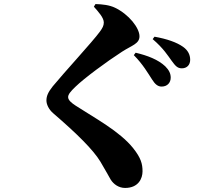

<svg xmlns="http://www.w3.org/2000/svg" viewBox="-20 -850 1040 947"><path d="M730 -458C745 -434 759 -423 777 -423C806 -423 822 -443 822 -467C822 -487 814 -504 795 -523C760 -556 708 -576 649 -590L640 -578C685 -533 711 -487 730 -458ZM826 -551C845 -525 855 -513 877 -513C902 -513 918 -530 918 -555C918 -580 907 -602 883 -619C852 -641 804 -658 742 -669L733 -657C787 -611 809 -574 826 -551ZM443 -817C465 -792 492 -763 492 -739C492 -724 486 -712 472 -693C437 -645 295 -491 240 -424C217 -395 209 -376 209 -354C209 -336 220 -310 244 -290C359 -191 440 -111 475 -53C501 -9 513 13 526 36C540 58 565 77 597 77C663 77 683 30 683 -5C683 -42 675 -71 637 -119C570 -203 445 -269 353 -329C333 -342 316 -356 316 -371C316 -384 327 -398 352 -422C395 -464 506 -546 582 -595C630 -626 668 -634 668 -671C668 -712 616 -779 547 -812C520 -825 486 -829 451 -830Z"/></svg>

Font: Source Han Serif KR Heavy
Style: Regular
Weight: 900
Designer: Ryoko NISHIZUKA 西塚涼子 (kana & ideographs); Frank Grießhammer (Latin, Greek & Cyrillic); Wenlong ZHANG 张文龙 (bopomofo); San
Foundry: Adobe
Version: Version 2.001;hotconv 1.1.0;makeotfexe 2.6.0